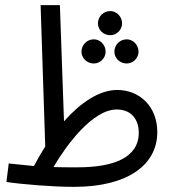

<svg xmlns="http://www.w3.org/2000/svg" viewBox="-20 -714 670 747"><path d="M268 13C479 13 592 -74 592 -200C592 -301 522 -364 436 -364C365 -364 292 -313 229 -242L213 -694H138L156 -144C140 -119 125 -93 112 -68C80 -71 50 -74 14 -78L5 -6C65 3 183 13 268 13ZM409 -577C434 -577 455 -598 455 -623C455 -649 434 -671 409 -671C382 -671 361 -649 361 -623C361 -598 382 -577 409 -577ZM345 -467C370 -467 391 -488 391 -513C391 -539 370 -561 345 -561C318 -561 297 -539 297 -513C297 -488 318 -467 345 -467ZM473 -467C498 -467 519 -488 519 -513C519 -539 498 -561 473 -561C446 -561 425 -539 425 -513C425 -488 446 -467 473 -467ZM434 -288C497 -288 520 -242 520 -198C520 -102 425 -63 282 -63C245 -63 214 -63 188 -64C238 -149 340 -288 434 -288Z"/></svg>

Font: Noto Sans Arabic UI XCn
Style: Regular
Weight: 400
Width: 2
Designer: Monotype Design Team, Nadine Chahine and Nizar Qandah
Foundry: Monotype Imaging Inc.
Version: Version 2.010